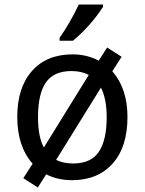

<svg xmlns="http://www.w3.org/2000/svg" viewBox="-20 -786 640 848"><path d="M184.1 -16.1 147 42 83 1 124 -63Q56.2 -140.1 56.2 -269Q56.2 -398.9 121.1 -472.4Q186 -545.9 300.8 -545.9Q363.3 -545.9 416 -518.1L453.1 -576.2L517.1 -535.2L476.1 -471.2Q543 -395 543 -269Q543 -136.7 477.3 -63.5Q411.6 9.8 297.9 9.8Q234.9 9.8 184.1 -16.1ZM173.8 -134.8 372.1 -455.1Q339.8 -472.2 295.9 -472.2Q217.3 -472.2 182.6 -421.6Q147.9 -371.1 147.9 -269Q147.9 -181.2 173.8 -134.8ZM425.8 -398.9 228 -80.1Q257.8 -64 303.2 -64Q381.8 -64 416.5 -115.5Q451.2 -167 451.2 -269Q451.2 -349.1 425.8 -398.9ZM243.2 -619.1Q289.1 -684.1 328.1 -766.1H435.1V-755.9Q380.4 -671.4 302.2 -606H243.2Z"/></svg>

Font: Droid Sans Mono
Style: Regular
Weight: 400
Monospace: yes
Foundry: Ascender Corporation
Version: Version 1.00 build 112